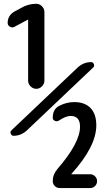

<svg xmlns="http://www.w3.org/2000/svg" viewBox="-20 -750 540 990"><path d="M444.3 148.4Q459 148.4 469.7 158.7Q480.5 168.9 480.5 184.1Q480.5 199.2 469.7 209.5Q459 219.7 444.3 219.7H288.1Q273.4 219.7 262.7 209.5Q252 199.2 252 183.6Q252 149.4 276.4 121.1Q393.6 -14.6 392.6 -97.7Q392.6 -151.4 344.7 -152.3Q319.3 -152.3 283.2 -127.9Q273.4 -122.1 262.7 -127Q252 -131.8 252 -142.6Q252 -187.5 285.2 -204.1Q322.3 -223.6 363.3 -223.6Q417 -223.6 446.8 -192.9Q476.6 -162.1 476.6 -103.5Q476.6 4.9 348.6 146.5H347.7Q347.7 146.5 347.7 147.5L348.6 148.4ZM53.7 -611.3Q43 -605.5 31.2 -612.3Q19.5 -619.1 19.5 -631.8Q19.5 -668.9 52.7 -689.5L88.9 -709Q125 -730.5 167 -730.5Q183.6 -730.5 196.3 -717.8Q209 -705.1 209 -688.5V-334Q209 -317.4 196.3 -304.7Q183.6 -292 167 -292Q150.4 -292 137.7 -304.7Q125 -317.4 125 -334V-647.5L124 -648.4H123ZM450.2 -429.7Q460 -429.7 463.9 -419.4Q467.8 -409.2 460.9 -402.3L119.1 -78.1Q88.9 -49.8 49.8 -49.8Q40 -49.8 35.6 -60.1Q31.2 -70.3 39.1 -78.1L380.9 -402.3Q411.1 -429.7 450.2 -429.7Z"/></svg>

Font: Rounded Mgen+ 1m bold
Style: Bold
Weight: 700
Designer: [Source Han Sans]
Ryoko NISHIZUKA  (kana & ideographs); Paul D. Hunt (Latin, Greek & Cyrillic); Wenlong ZHANG  (bopomofo
Version: Version 1.059.20150602